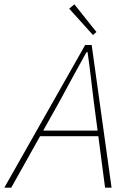

<svg xmlns="http://www.w3.org/2000/svg" viewBox="-28 -868 648 888"><path d="M-8 0 366 -660H396L488 0H458L406 -396Q399 -452 392 -512Q385 -572 377 -627H372Q339 -568 309.5 -513.5Q280 -459 248 -400L24 0ZM150 -238 158 -264H438L437 -238ZM402 -706 292 -828 316 -848 418 -720Z"/></svg>

Font: Source Code Pro ExtraLight ExtraLight
Style: Italic
Weight: 250
Italic angle: -11°
Monospace: yes
Version: Version 1.016;hotconv 1.0.116;makeotfexe 2.5.65601